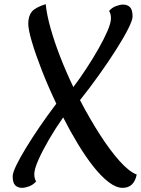

<svg xmlns="http://www.w3.org/2000/svg" viewBox="-20 -891 678 924"><path d="M86 13Q66 13 53.5 1Q41 -11 41 -43Q41 -59 58 -94.5Q75 -130 104.5 -178.5Q134 -227 172 -282.5Q210 -338 251 -392Q212 -474 181.5 -552Q151 -630 133.5 -689.5Q116 -749 116 -777Q116 -813 132.5 -834Q149 -855 200 -871Q205 -820 223.5 -754.5Q242 -689 270 -617Q298 -545 333 -472Q364 -513 395.5 -561Q427 -609 454 -656.5Q481 -704 497.5 -742.5Q514 -781 514 -803Q514 -815 511.5 -823.5Q509 -832 505 -838Q519 -855 539 -862Q559 -869 572 -869Q593 -869 605.5 -856.5Q618 -844 618 -812Q618 -794 596.5 -751.5Q575 -709 538.5 -651.5Q502 -594 457 -531Q412 -468 365 -409Q411 -321 460 -244.5Q509 -168 555 -116.5Q601 -65 638 -51Q625 13 570 13Q539 13 503 -14.5Q467 -42 429.5 -89.5Q392 -137 355 -198Q318 -259 284 -326Q248 -275 216.5 -221Q185 -167 165 -122Q145 -77 145 -53Q145 -41 147.5 -32.5Q150 -24 154 -18Q139 -1 119.5 6Q100 13 86 13Z"/></svg>

Font: Paprika
Style: Regular
Weight: 400
Designer: Eduardo Rodriguez Tunni
Foundry: Eduardo Rodriguez Tunni
Version: Version 1.010; ttfautohint (v1.8.3)